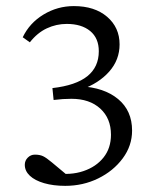

<svg xmlns="http://www.w3.org/2000/svg" viewBox="-20 -602 512 631"><path d="M247.1 -307.6 244.1 -318.4Q322.3 -314.5 368.2 -276.4Q414.1 -238.3 414.1 -172.9Q414.1 -123 383.3 -81.5Q352.5 -40 302.7 -15.6Q252.9 8.8 194.3 8.8Q155.3 8.8 125 0Q94.7 -8.8 78.1 -24.4Q61.5 -40 61.5 -60.5Q61.5 -74.2 71.3 -84Q81.1 -93.8 94.7 -93.8Q110.4 -93.8 121.1 -88.9Q131.8 -84 150.4 -68.4L209 -19.5L158.2 -33.2Q211.9 -25.4 253.9 -39.6Q295.9 -53.7 320.3 -84.5Q344.7 -115.2 344.7 -159.2Q344.7 -212.9 309.6 -245.1Q274.4 -277.3 214.8 -277.3Q201.2 -277.3 186.5 -276.4Q171.9 -275.4 156.2 -273.4L152.3 -312.5Q229.5 -321.3 267.1 -351.6Q304.7 -381.8 304.7 -433.6Q304.7 -476.6 276.4 -500Q248 -523.4 199.2 -523.4Q165 -523.4 133.8 -508.8Q102.5 -494.1 78.1 -462.9L54.7 -479.5Q77.1 -526.4 123 -554.2Q168.9 -582 222.7 -582Q291 -582 332 -546.9Q373 -511.7 373 -456.1Q373 -405.3 338.9 -366.7Q304.7 -328.1 247.1 -307.6Z"/></svg>

Font: Crimson Pro Light
Style: Regular
Weight: 300
Designer: Jacques Le Bailly
Foundry: Baron von Fonthausen
Version: Version 1.003